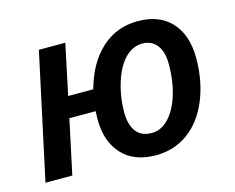

<svg xmlns="http://www.w3.org/2000/svg" viewBox="-83 -669 974 797"><g transform="rotate(-15 404.0 -270.0)"><path d="M761.2 -337.9Q761.2 -239.3 728 -158.9Q694.8 -78.6 635 -34.9Q575.2 8.8 496.1 8.8Q403.3 8.8 351.6 -46.6Q299.8 -102.1 299.8 -198.2L300.8 -232.9H188L138.2 0H22.9L139.2 -540H252.9L207 -323.2H314.9Q344.7 -431.2 409.9 -490Q475.1 -548.8 565.9 -548.8Q658.2 -548.8 709.7 -492.9Q761.2 -437 761.2 -337.9ZM560.1 -454.1Q519 -454.1 486.3 -421.1Q453.6 -388.2 433.8 -326.2Q414.1 -264.2 414.1 -196.8Q414.1 -145 436 -115Q458 -85 503.9 -85Q543 -85 575.4 -118.4Q607.9 -151.9 626.5 -211.4Q645 -271 645 -342.8Q645 -396.5 622.3 -425.3Q599.6 -454.1 560.1 -454.1Z"/></g></svg>

Font: Open Sans Semibold
Style: Italic
Weight: 600
Italic angle: -12°
Foundry: Ascender Corporation
Version: Version 1.10